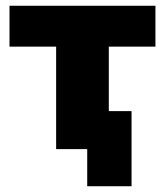

<svg xmlns="http://www.w3.org/2000/svg" viewBox="-20 -518 573 667"><path d="M283 129V0H175V-356H13V-498H520V-356H358V-132H437V129Z"/></svg>

Font: Nunito Sans 10pt Black
Style: Regular
Weight: 900
Designer: Vernon Adams
Foundry: Vernon Adams
Version: Version 3.101;gftools[0.9.27]